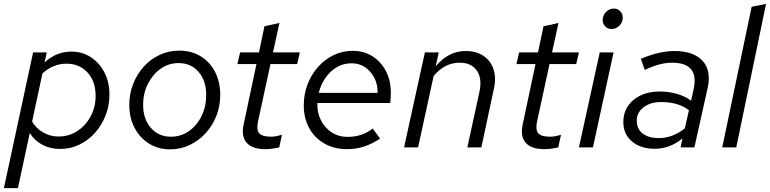

<svg xmlns="http://www.w3.org/2000/svg" viewBox="-42 -757 3954 986"><path d="M-22 209 128 -488H198L187 -436Q246 -492 325 -492Q381 -492 425 -463Q469 -434 494.5 -384.5Q520 -335 520 -271Q520 -214 500 -163.5Q480 -113 445.5 -74.5Q411 -36 365 -14Q319 8 267 8Q217 8 176.5 -13Q136 -34 111 -74L50 209ZM299 -430Q231 -430 176 -380L123 -133Q142 -99 178.5 -77.5Q215 -56 258 -56Q312 -56 355 -84Q398 -112 423.5 -159.5Q449 -207 449 -265Q449 -339 407.5 -384.5Q366 -430 299 -430Z M832 10Q771 10 723.5 -19.5Q676 -49 649 -100.5Q622 -152 622 -218Q622 -276 642 -326.5Q662 -377 697 -415.5Q732 -454 778.5 -475.5Q825 -497 878 -497Q941 -497 988.5 -468Q1036 -439 1062.5 -387.5Q1089 -336 1089 -269Q1089 -212 1069 -161.5Q1049 -111 1013.5 -72.5Q978 -34 931.5 -12Q885 10 832 10ZM836 -55Q887 -55 928 -83.5Q969 -112 993 -161Q1017 -210 1017 -269Q1017 -342 978 -387.5Q939 -433 875 -433Q824 -433 783 -404Q742 -375 717.5 -326.5Q693 -278 693 -219Q693 -146 732.5 -100.5Q772 -55 836 -55Z M1321 9Q1254 9 1225 -23.5Q1196 -56 1209 -117L1275 -428H1177L1191 -488H1288L1316 -622L1393 -639L1360 -488H1498L1484 -428H1347L1283 -133Q1274 -91 1289 -73Q1304 -55 1350 -55Q1362 -55 1373.5 -57Q1385 -59 1406 -65L1392 0Q1375 4 1357 6.5Q1339 9 1321 9Z M1740 9Q1675 9 1624.5 -19.5Q1574 -48 1546 -99Q1518 -150 1518 -216Q1518 -274 1537.5 -324.5Q1557 -375 1591.5 -413.5Q1626 -452 1671.5 -474Q1717 -496 1769 -496Q1826 -496 1870 -468.5Q1914 -441 1939.5 -392.5Q1965 -344 1965 -281Q1965 -257 1962 -228H1588Q1586 -180 1605.5 -140.5Q1625 -101 1661 -77.5Q1697 -54 1743 -54Q1818 -54 1872 -97L1910 -45Q1867 -17 1826 -4Q1785 9 1740 9ZM1595 -280H1897Q1898 -323 1880.5 -357Q1863 -391 1833 -411.5Q1803 -432 1764 -432Q1703 -432 1657.5 -389.5Q1612 -347 1595 -280Z M2033 0 2140 -488H2211L2196 -417Q2261 -495 2349 -495Q2404 -495 2441 -470Q2478 -445 2492.5 -401Q2507 -357 2494 -300L2430 0H2358L2420 -285Q2435 -353 2407 -394Q2379 -435 2318 -435Q2242 -435 2185 -367L2105 0Z M2754 9Q2687 9 2658 -23.5Q2629 -56 2642 -117L2708 -428H2610L2624 -488H2721L2749 -622L2826 -639L2793 -488H2931L2917 -428H2780L2716 -133Q2707 -91 2722 -73Q2737 -55 2783 -55Q2795 -55 2806.5 -57Q2818 -59 2839 -65L2825 0Q2808 4 2790 6.5Q2772 9 2754 9Z M3099 -608Q3079 -608 3066 -621.5Q3053 -635 3053 -655Q3053 -670 3061 -683.5Q3069 -697 3082 -705Q3095 -713 3110 -713Q3130 -713 3143 -699.5Q3156 -686 3156 -666Q3156 -643 3139 -625.5Q3122 -608 3099 -608ZM2931 0 3038 -488H3109L3003 0Z M3321 7Q3248 7 3203.5 -30.5Q3159 -68 3159 -130Q3159 -200 3211 -243.5Q3263 -287 3346 -287Q3393 -287 3434.5 -275Q3476 -263 3507 -240L3520 -299Q3550 -435 3409 -435Q3379 -435 3345.5 -426.5Q3312 -418 3269 -398L3249 -455Q3344 -495 3422 -495Q3520 -495 3566 -444.5Q3612 -394 3592 -305L3524 0H3453L3463 -46Q3429 -19 3394 -6Q3359 7 3321 7ZM3342 -48Q3412 -48 3475 -98L3496 -191Q3441 -233 3353 -233Q3298 -233 3263 -206Q3228 -179 3228 -138Q3228 -95 3258 -71.5Q3288 -48 3342 -48Z M3667 0 3818 -722 3892 -737 3739 0Z"/></svg>

Font: Red Hat Text VF
Style: Italic
Weight: 400
Italic angle: -12°
Designer: Pentagram, MCKL
Foundry: Pentagram, MCKL
Version: Version 1.023